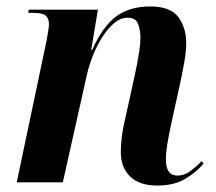

<svg xmlns="http://www.w3.org/2000/svg" viewBox="-20 -566 671 596"><path d="M468 10Q413 10 384 -18Q355 -46 355 -95Q355 -117 358.5 -144Q362 -171 371 -208L398 -331Q401 -344 405 -365Q409 -386 412.5 -408.5Q416 -431 416 -449Q416 -471 409 -491Q402 -511 376 -511Q354 -511 334 -494Q314 -477 297 -450Q280 -423 268 -392.5Q256 -362 250 -335L175 0H32L125 -442Q127 -455 129.5 -469Q132 -483 132 -491Q132 -509 122 -517.5Q112 -526 85 -526H68L69 -536H284L263 -411H266Q300 -486 342 -516Q384 -546 446 -546Q509 -546 533.5 -513Q558 -480 558 -433Q558 -407 552.5 -375.5Q547 -344 541 -316L509 -170Q503 -141 499 -116.5Q495 -92 495 -70Q495 -21 531 -21Q553 -21 572.5 -36Q592 -51 606 -66L612 -58Q589 -31 554.5 -10.5Q520 10 468 10Z"/></svg>

Font: Noto Serif Display SemiCondensed
Style: Bold Italic
Weight: 700
Width: 4
Italic angle: -12°
Designer: Monotype Design Team
Foundry: Monotype Imaging Inc.
Version: Version 2.009